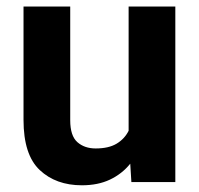

<svg xmlns="http://www.w3.org/2000/svg" viewBox="-20 -548 600 578"><path d="M375.5 0 372.1 -55.2Q347.2 -24.4 311 -7.3Q274.9 9.8 226.6 9.8Q148.4 9.8 99.6 -36.1Q50.8 -82 50.8 -187V-528.3H191.4V-186Q191.4 -139.2 212.9 -120.1Q234.4 -101.1 268.1 -101.1Q307.1 -101.1 331.1 -115.5Q355 -129.9 367.2 -154.3V-528.3H507.8V0Z"/></svg>

Font: Vazirmatn RD FD
Style: Bold
Weight: 700
Designer: Saber Rastikerdar
Foundry: Saber Rastikerdar
Version: Version 33.003